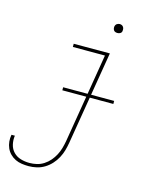

<svg xmlns="http://www.w3.org/2000/svg" viewBox="-154 -796 887 1098"><g transform="rotate(15 289.5 -247.0)"><path d="M122 213Q102 213 81.5 210Q61 207 43.5 198.5Q26 190 12 176Q-2 162 -10 144Q-18 126 -20 105.5Q-22 85 -18 65H2Q-2 91 4 117Q10 143 27.5 161Q45 179 70 186.5Q95 194 122 194Q144 194 165.5 189Q187 184 206.5 171.5Q226 159 241 141.5Q256 124 266.5 104Q277 84 283 63Q289 42 293 20L381 -511H191V-530H405L313 23Q309 47 302.5 70Q296 93 284 115.5Q272 138 254.5 157Q237 176 215.5 189Q194 202 170 207.5Q146 213 122 213ZM416 -654Q410 -654 404 -656Q398 -658 394.5 -663Q391 -668 390 -674Q389 -680 390 -686Q391 -691 393.5 -695Q396 -699 399.5 -701.5Q403 -704 407.5 -705.5Q412 -707 416 -707Q423 -707 428.5 -704.5Q434 -702 437.5 -697Q441 -692 442 -686Q443 -680 442 -674Q442 -669 439.5 -665Q437 -661 433 -658.5Q429 -656 425 -655Q421 -654 416 -654ZM197 -256V-274H499V-256Z"/></g></svg>

Font: Iosevka Curly ThExObl
Style: Regular
Weight: 100
Width: 7
Italic angle: -9°
Monospace: yes
Designer: Belleve Invis
Foundry: Belleve Invis
Version: Version 11.1.0; ttfautohint (v1.8.3)